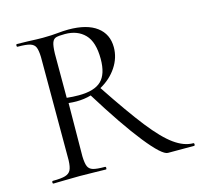

<svg xmlns="http://www.w3.org/2000/svg" viewBox="-94 -730 869 832"><g transform="rotate(-15 340.5 -314.0)"><path d="M677 0H560Q534 0 465.5 -86Q397 -172 301 -327Q270 -318 235 -318Q220 -318 200 -320L198 -81Q199 -50 205 -36Q211 -22 227.5 -17Q244 -12 281 -12Q285 -12 285 -6Q285 0 282 0Q251 0 233 -1L165 -2L96 -1Q78 0 47 0Q43 0 43 -6Q43 -12 47 -12Q85 -12 103 -17.5Q121 -23 128 -37Q135 -51 136 -81V-544Q135 -574 129 -588Q123 -602 105.5 -607.5Q88 -613 50 -613Q46 -613 46 -619Q46 -625 50 -625L99 -624Q141 -622 166 -622Q187 -622 203.5 -623Q220 -624 230 -625Q259 -628 281 -628Q364 -628 408 -595Q452 -562 452 -503Q452 -456 424.5 -414.5Q397 -373 350 -347Q435 -219 491.5 -147Q548 -75 592 -43.5Q636 -12 677 -12Q681 -12 681 -6Q681 0 677 0ZM252 -341Q322 -341 353 -371Q384 -401 384 -469Q384 -545 351 -579Q318 -613 262 -613Q234 -613 222 -609.5Q210 -606 204.5 -591.5Q199 -577 198 -542V-344Q225 -341 252 -341Z"/></g></svg>

Font: Cormorant Upright
Style: Regular
Weight: 400
Designer: Christian Thalmann (Catharsis Fonts)
Foundry: Catharsis Fonts
Version: Version 3.302